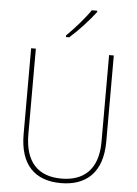

<svg xmlns="http://www.w3.org/2000/svg" viewBox="-62 -998 754 1055"><g transform="rotate(5 314.5 -470.5)"><path d="M431 -944V-951H401C370 -905 317 -845 272 -801V-792H290C338 -834 397 -898 431 -944ZM543 -239V-714H517V-236C517 -81 436 -15 315 -15C187 -15 113 -87 113 -243V-714H87V-240C87 -73 169 10 314 10C447 10 543 -62 543 -239Z"/></g></svg>

Font: Noto Sans Gurmukhi SemiCondensed Thin
Style: Regular
Weight: 100
Width: 4
Designer: Jelle Bosma - Monotype Design Team
Foundry: Monotype Imaging Inc.
Version: Version 2.004